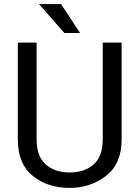

<svg xmlns="http://www.w3.org/2000/svg" viewBox="-20 -922 688 952"><path d="M489.3 -710.9H583V-230Q583 -109.9 505.9 -50Q428.7 9.8 325.2 9.8Q216.3 9.8 142.3 -50Q68.4 -109.9 68.4 -230V-710.9H161.6V-230Q161.6 -146.5 206.8 -106.7Q252 -66.9 325.2 -66.9Q399.4 -66.9 444.3 -106.7Q489.3 -146.5 489.3 -230ZM282.7 -901.9 377 -758.3H299.3L173.3 -901.9Z"/></svg>

Font: Roboto21382017
Style: Regular
Weight: 400
Designer: Christian Robertson
Foundry: Google
Version: Version 2.138; 2017